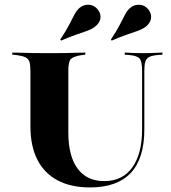

<svg xmlns="http://www.w3.org/2000/svg" viewBox="-20 -798 739 829"><path d="M111.3 -369.4V-492.7Q111.3 -518.5 106.9 -531.5Q102.4 -544.4 90.3 -550.4Q78.2 -556.5 54.8 -559.7L33.1 -562.1V-571Q49.2 -571 71.8 -570.2Q94.4 -569.4 122.6 -569Q150.8 -568.5 181.5 -568.5H192.7H204.8Q235.5 -568.5 262.1 -569Q288.7 -569.4 310.9 -570.2Q333.1 -571 348.4 -571V-562.1L329.8 -559.7Q296 -554 285.5 -542.7Q275 -531.5 275 -492.7V-369.4ZM368.5 11.3Q286.3 11.3 228.6 -19.4Q171 -50 141.1 -108.9Q111.3 -167.7 111.3 -253.2V-369.4H275V-226.6Q275 -124.2 314.9 -70.2Q354.8 -16.1 429.8 -16.1Q508.9 -16.1 551.2 -75Q593.5 -133.9 593.5 -239.5V-369.4H603.2V-238.7Q603.2 -113.7 544.4 -51.2Q485.5 11.3 368.5 11.3ZM593.5 -369.4V-492.7Q593.5 -531.5 583.5 -544.4Q573.4 -557.3 537.9 -560.5L518.5 -562.1V-571Q532.3 -570.2 553.2 -569.4Q574.2 -568.5 597.6 -568.5Q615.3 -568.5 630.6 -569Q646 -569.4 659.3 -570.2Q672.6 -571 681.5 -571V-562.1L660.5 -560.5Q636.3 -558.1 624.2 -552Q612.1 -546 607.7 -532.3Q603.2 -518.5 603.2 -492.7V-369.4ZM462.1 -622.6 458.9 -627.4Q483.1 -663.7 496.8 -690.3Q510.5 -716.9 520.2 -735.5Q529.8 -754 542.7 -764.5Q560.5 -779 583.5 -777.4Q606.5 -775.8 621.8 -755.6Q635.5 -737.1 631.9 -717.3Q628.2 -697.6 609.7 -683.1Q596 -672.6 576.2 -665.3Q556.5 -658.1 528.6 -648.8Q500.8 -639.5 462.1 -622.6ZM243.5 -622.6 240.3 -627.4Q264.5 -663.7 278.2 -690.3Q291.9 -716.9 301.6 -735.5Q311.3 -754 324.2 -764.5Q341.9 -779 364.9 -777.4Q387.9 -775.8 403.2 -755.6Q416.9 -737.1 413.3 -717.3Q409.7 -697.6 390.3 -683.1Q377.4 -672.6 357.7 -665.3Q337.9 -658.1 310.1 -648.8Q282.3 -639.5 243.5 -622.6Z"/></svg>

Font: Playfair 144pt SemiExpanded Black
Style: Regular
Weight: 900
Width: 6
Designer: Claus Eggers Sørensen
Foundry: Claus Eggers Sørensen
Version: Version 2.203